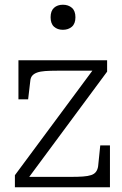

<svg xmlns="http://www.w3.org/2000/svg" viewBox="-20 -792 518 812"><path d="M94 -31 80 -44H281Q310 -44 331 -45.5Q352 -47 365.5 -51.5Q379 -56 386 -65.5Q393 -75 395 -89L404 -177H445V0H43V-51L378 -503L394 -493H221Q192 -493 171 -491.5Q150 -490 136.5 -485Q123 -480 116 -471.5Q109 -463 108 -449L99 -372H58V-537H433V-489ZM246 -666Q223 -666 208.5 -679Q194 -692 194 -719Q194 -746 208.5 -759Q223 -772 246 -772Q269 -772 284 -759Q299 -746 299 -719Q299 -692 284 -679Q269 -666 246 -666Z"/></svg>

Font: Roboto Serif SemiCondensed ExtraLight
Style: Regular
Weight: 250
Width: 4
Designer: Greg Gazdowicz
Foundry: Commercial Type
Version: Version 1.007